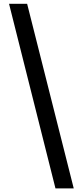

<svg xmlns="http://www.w3.org/2000/svg" viewBox="-20 -825 428 1026"><path d="M276.4 181.6 28.3 -804.7H125L374 181.6Z"/></svg>

Font: Nasu
Style: Bold
Weight: 700
Designer: Ryoko NISHIZUKA (kana &amp; ideographs); Paul D. Hunt (Latin, Greek &amp; Cyrillic); Wenlong ZHANG (bopomofo); Sandoll C
Version: Version 2014.1215